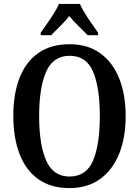

<svg xmlns="http://www.w3.org/2000/svg" viewBox="-20 -951 710 981"><path d="M335 10Q239 10 175 -36Q111 -82 79.5 -165Q48 -248 48 -359Q48 -470 79.5 -552Q111 -634 175 -679.5Q239 -725 336 -725Q428 -725 491.5 -679.5Q555 -634 588.5 -551.5Q622 -469 622 -358Q622 -247 588.5 -164.5Q555 -82 491 -36Q427 10 335 10ZM335 -49Q421 -49 455.5 -130.5Q490 -212 490 -358Q490 -504 455.5 -585Q421 -666 336 -666Q252 -666 216 -585Q180 -504 180 -358Q180 -212 216 -130.5Q252 -49 335 -49ZM188 -784Q201 -803 219.5 -829Q238 -855 255 -882Q272 -909 281 -931H388Q398 -909 414.5 -882Q431 -855 449.5 -829Q468 -803 481 -784V-771H428Q408 -792 381 -818Q354 -844 334 -869Q315 -844 288 -818Q261 -792 241 -771H188Z"/></svg>

Font: Noto Serif Thai Condensed SemiBold
Style: Regular
Weight: 600
Width: 3
Designer: Monotype Design Team
Foundry: Monotype Imaging Inc.
Version: Version 2.002; ttfautohint (v1.8.4.7-5d5b)